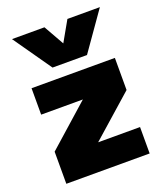

<svg xmlns="http://www.w3.org/2000/svg" viewBox="-140 -852 802 944"><g transform="rotate(-20 261.0 -380.0)"><path d="M355 -560.1H174.8L35.2 -759.8H205.1L265.1 -653.8L325.2 -759.8H495.1ZM43 -500H479V-332L259.8 -138.2H479V0H43V-168L261.2 -361.8H43Z"/></g></svg>

Font: Overused Grotesk Black
Style: Regular
Weight: 900
Version: Version 0.002